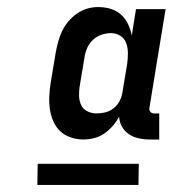

<svg xmlns="http://www.w3.org/2000/svg" viewBox="-20 -713 540 545"><path d="M217 -317Q198 -317 180.5 -323Q163 -329 150.5 -341Q138 -353 131 -369.5Q124 -386 121.5 -404Q119 -422 120 -441Q121 -460 124 -479L138 -563Q141 -579 145 -594Q149 -609 156 -624Q163 -639 174 -652Q185 -665 198.5 -674.5Q212 -684 227.5 -688.5Q243 -693 258 -693Q277 -693 294 -688Q311 -683 323.5 -671.5Q336 -660 343.5 -644.5Q351 -629 354 -612L366 -687H450L404 -406Q403 -400 407 -395.5Q411 -391 417 -391H432V-317H405Q389 -317 373.5 -320.5Q358 -324 346 -332Q334 -340 326.5 -353Q319 -366 318 -382Q311 -368 300 -355.5Q289 -343 276 -334Q263 -325 247.5 -321Q232 -317 217 -317ZM254 -391Q266 -391 278.5 -394Q291 -397 301.5 -405Q312 -413 318.5 -424.5Q325 -436 327 -448L341 -532Q343 -547 343 -562Q343 -577 338.5 -590Q334 -603 322 -611Q310 -619 295 -619Q282 -619 268.5 -614.5Q255 -610 244.5 -600.5Q234 -591 228 -578Q222 -565 220 -551L206 -467Q204 -454 204.5 -440Q205 -426 210.5 -414.5Q216 -403 228 -397Q240 -391 254 -391ZM86 -188 87 -248H374L373 -188Z"/></svg>

Font: Iosevka Term Curly Semibold
Style: Italic
Weight: 600
Italic angle: -9°
Designer: Belleve Invis
Foundry: Belleve Invis
Version: Version 32.3.0